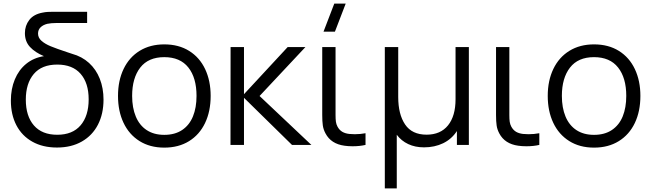

<svg xmlns="http://www.w3.org/2000/svg" viewBox="-20 -800 3596 1060"><path d="M551.5 -250Q551.5 -171.5 520.8 -111.8Q490 -52 432 -18.8Q374 14.5 294.5 14.5Q216 14.5 158.5 -17.8Q101 -50 70.5 -108.5Q40 -167 40 -244.5Q40 -309 61.8 -361.5Q83.5 -414 124.5 -447.5Q165.5 -481 222.5 -490Q173.5 -510.5 145.5 -540.8Q117.5 -571 117.5 -617Q117.5 -658.5 141.8 -690Q166 -721.5 216 -730.5Q230.5 -733.5 243.8 -734.2Q257 -735 275.5 -735H461V-673H292Q262.5 -673 241 -668.5Q217.5 -662.5 203.8 -649Q190 -635.5 190 -614.5Q190 -591.5 209.2 -574.5Q228.5 -557.5 260 -544.5Q291.5 -531.5 352 -511.5Q360.5 -509 377.5 -503Q432.5 -488 471.5 -452.5Q510.5 -417 531 -365Q551.5 -313 551.5 -250ZM469.5 -251.5Q469.5 -341.5 425 -392.5Q380.5 -443.5 296 -443.5Q210.5 -443.5 166.5 -391.5Q122.5 -339.5 122.5 -250Q122.5 -159 167.2 -107.5Q212 -56 296 -56Q380.5 -56 425 -108.2Q469.5 -160.5 469.5 -251.5Z M631.5 -270.5Q631.5 -355 662.5 -419.5Q693.5 -484 751.2 -519.5Q809 -555 887 -555Q966.5 -555 1024.2 -519Q1082 -483 1112.5 -418.5Q1143 -354 1143 -270.5Q1143 -185.5 1112.2 -121Q1081.5 -56.5 1023.8 -20.8Q966 15 887 15Q808 15 750.2 -21.2Q692.5 -57.5 662 -122Q631.5 -186.5 631.5 -270.5ZM1065 -270.5Q1065 -370.5 1019.8 -427.5Q974.5 -484.5 887 -484.5Q799 -484.5 754.2 -426.8Q709.5 -369 709.5 -270.5Q709.5 -205 729.8 -156.5Q750 -108 789.8 -81.8Q829.5 -55.5 887 -55.5Q945.5 -55.5 985.5 -82.2Q1025.5 -109 1045.2 -157.2Q1065 -205.5 1065 -270.5Z M1327 0H1252.5L1253 -540H1327V-280L1568 -540H1666L1413 -270L1699 0H1592L1327 -260Z M1888.5 -780 1829 -625H1766L1825.5 -780ZM1777 -63.5Q1765.5 -85 1762.2 -107.5Q1759 -130 1759 -165V-195.5V-540H1832.5V-198.5V-165Q1832.5 -142 1834.5 -127.8Q1836.5 -113.5 1843.5 -100.5Q1854 -81.5 1870 -72.2Q1886 -63 1908.5 -60.5Q1923 -59 1938.5 -59Q1969 -59 1998 -64.5V0Q1966 7.5 1926.5 7.5Q1901.5 7.5 1882 4.5Q1807.5 -5.5 1777 -63.5Z M2104.5 240V-540H2178.5V-264.5Q2178.5 -169 2216.5 -112.8Q2254.5 -56.5 2335 -56.5Q2412 -56.5 2453.5 -108Q2495 -159.5 2495 -252V-540H2568.5V0H2502.5V-76.5Q2473.5 -32 2426.5 -9.2Q2379.5 13.5 2321 13.5Q2272 13.5 2233.8 -4.5Q2195.5 -22.5 2170.5 -56V240Z M2736.5 -63.5Q2725 -85 2721.8 -107.5Q2718.5 -130 2718.5 -165V-195.5V-540H2792V-198.5V-165Q2792 -142 2794 -127.8Q2796 -113.5 2803 -100.5Q2813.5 -81.5 2829.5 -72.2Q2845.5 -63 2868 -60.5Q2882.5 -59 2898 -59Q2928.5 -59 2957.5 -64.5V0Q2925.5 7.5 2886 7.5Q2861 7.5 2841.5 4.5Q2767 -5.5 2736.5 -63.5Z M3004 -270.5Q3004 -355 3035 -419.5Q3066 -484 3123.8 -519.5Q3181.5 -555 3259.5 -555Q3339 -555 3396.8 -519Q3454.5 -483 3485 -418.5Q3515.5 -354 3515.5 -270.5Q3515.5 -185.5 3484.8 -121Q3454 -56.5 3396.2 -20.8Q3338.5 15 3259.5 15Q3180.5 15 3122.8 -21.2Q3065 -57.5 3034.5 -122Q3004 -186.5 3004 -270.5ZM3437.5 -270.5Q3437.5 -370.5 3392.2 -427.5Q3347 -484.5 3259.5 -484.5Q3171.5 -484.5 3126.8 -426.8Q3082 -369 3082 -270.5Q3082 -205 3102.2 -156.5Q3122.5 -108 3162.2 -81.8Q3202 -55.5 3259.5 -55.5Q3318 -55.5 3358 -82.2Q3398 -109 3417.8 -157.2Q3437.5 -205.5 3437.5 -270.5Z"/></svg>

Font: CCSD_manrope
Style: Regular
Weight: 400
Designer: Mikhail Sharanda
Foundry: Mikhail Sharanda
Version: Version 4.503